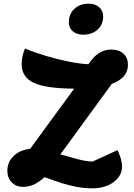

<svg xmlns="http://www.w3.org/2000/svg" viewBox="-20 -996 732 1046"><path d="M485 30Q442 30 402.5 23Q363 16 319.5 2.5Q276 -11 223 -31Q190 -2 163 10Q136 22 105 22Q68 22 44 -2.5Q20 -27 20 -65Q20 -113 54 -146Q88 -179 144 -185L384 -513Q229 -514 163.5 -545Q98 -576 98 -647Q98 -688 116 -732Q168 -710 232 -691Q296 -672 357 -660Q418 -648 462 -646Q513 -726 585 -726Q628 -726 652.5 -704Q677 -682 677 -642Q677 -572 589 -539L309 -155Q357 -141 404.5 -128.5Q452 -116 485 -116L620 -178Q645 -127 645 -88Q645 -55 624 -28Q603 -1 566.5 14.5Q530 30 485 30ZM434 -807Q398 -807 376.5 -825.5Q355 -844 355 -875Q355 -920 385.5 -948Q416 -976 462 -976Q498 -976 520 -957Q542 -938 542 -907Q542 -862 511.5 -834.5Q481 -807 434 -807Z"/></svg>

Font: Lemonada SemiBold
Style: Regular
Weight: 600
Designer: Mohamed Gaber (Arabic), Eduardo Tunni (Latin)
Foundry: Kief Type Foundry
Version: Version 4.005; ttfautohint (v1.8.3)